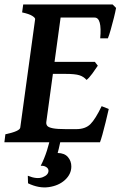

<svg xmlns="http://www.w3.org/2000/svg" viewBox="-23 -635 539 857"><path d="M495.1 -599.6Q492.2 -583 485.4 -555.7Q478.5 -528.3 471.2 -502.4Q463.9 -476.6 458.5 -463.9H424.3Q432.6 -556.6 399.4 -556.6H224.1L245.6 -615.2H479.5ZM413.6 -341.8Q404.8 -328.1 389.4 -307.1Q374 -286.1 363.3 -278.3Q350.6 -293 331.3 -299.1Q312 -305.2 269.5 -305.2H184.1L201.2 -358.9H400.4ZM462.4 -148.4Q456.1 -120.6 448.5 -89.6Q440.9 -58.6 434.1 -34.2Q427.2 -9.8 423.3 0H-3.4L1 -35.6Q65.4 -49.3 67.4 -65.4L133.8 -549.3Q134.8 -555.2 121.1 -564Q107.4 -572.8 75.7 -579.6L80.6 -615.2H321.3L316.9 -579.6Q285.2 -576.2 267.1 -571.5Q249 -566.9 248 -560.1L183.6 -89.8Q182.6 -80.1 188 -73.2Q193.4 -66.4 212.6 -62.5Q231.9 -58.6 272 -58.6H316.9Q358.4 -58.6 380.9 -81.3Q403.3 -104 430.7 -161.1ZM295.4 107.9Q295.4 142.1 267.3 168Q239.3 193.8 194.8 200.2Q150.4 206.5 102.1 183.1L101.1 149.4Q141.6 166 167.5 156Q193.4 146 193.4 127Q193.4 117.2 183.3 110.6Q173.3 104 158.7 105Q174.8 73.7 186.3 37.8Q197.8 2 202.1 -25.4L250 -24.4Q249 -15.1 245.8 0Q242.7 15.1 239.3 29.1Q235.8 43 234.4 47.9Q265.1 48.3 280.3 66.2Q295.4 84 295.4 107.9Z"/></svg>

Font: Gentium Plus
Style: Bold Italic
Weight: 700
Italic angle: -8°
Designer: Victor Gaultney, Annie Olsen, Iska Routamaa, Becca Hirsbrunner
Foundry: SIL International
Version: Version 6.101